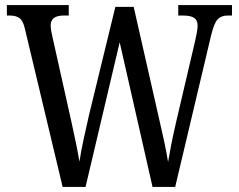

<svg xmlns="http://www.w3.org/2000/svg" viewBox="-20 -734 937 754"><path d="M78 -620Q71 -652 57 -662.5Q43 -673 18 -673H7V-714H250V-673H230Q179 -673 179 -634Q179 -625 181 -613Q183 -601 186 -589L259 -262Q269 -217 277.5 -176Q286 -135 292 -99Q298 -139 308 -185.5Q318 -232 330 -284L433 -707H505L604 -271Q616 -220 625 -177.5Q634 -135 640 -98Q646 -133 653 -168.5Q660 -204 671 -252L746 -572Q749 -585 752.5 -603.5Q756 -622 756 -633Q756 -655 742 -664Q728 -673 699 -673H680V-714H891V-673H874Q849 -673 835 -658.5Q821 -644 809 -595L668 0H579L450 -568L316 0H226Z"/></svg>

Font: Noto Serif Georgian Condensed
Style: Regular
Weight: 400
Width: 3
Designer: Monotype Design Team, Akaki Razmadze
Foundry: Google LLC
Version: Version 2.003; ttfautohint (v1.8.4.7-5d5b)